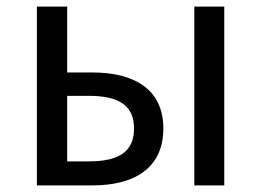

<svg xmlns="http://www.w3.org/2000/svg" viewBox="-20 -563 793 583"><path d="M92 0H260C389 0 476 -53 476 -173C476 -291 389 -343 260 -343H184V-543H92ZM184 -73V-272H250C343 -272 387 -241 387 -173C387 -104 343 -73 250 -73ZM570 0H661V-543H570Z"/></svg>

Font: Source Han Sans JP
Style: Regular
Weight: 400
Designer: Ryoko NISHIZUKA 西塚涼子 (kana, bopomofo & ideographs); Paul D. Hunt (Latin, Greek & Cyrillic); Sandoll Communications 산돌커뮤니
Foundry: Adobe
Version: Version 2.004;hotconv 1.0.118;makeotfexe 2.5.65603